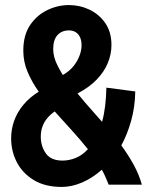

<svg xmlns="http://www.w3.org/2000/svg" viewBox="-20 -729 600 758"><path d="M224 9Q158 9 113.5 -18Q69 -45 46.5 -88.5Q24 -132 24 -183Q24 -219 36 -252.5Q48 -286 72.5 -315.5Q97 -345 133 -367Q106 -405 89 -445Q72 -485 72 -529Q72 -590 98.5 -629.5Q125 -669 166.5 -689Q208 -709 252 -709Q295 -709 333 -691Q371 -673 395.5 -638Q420 -603 420 -551Q420 -515 405.5 -480Q391 -445 361.5 -414.5Q332 -384 286 -360Q301 -342 316.5 -323.5Q332 -305 349 -286.5Q366 -268 383 -248Q391 -277 395 -310Q399 -343 400 -383L514 -368Q513 -307 498 -253Q483 -199 459 -155Q486 -118 507.5 -79Q529 -40 540 0H409Q403 -15 396.5 -30Q390 -45 382 -59Q345 -26 304 -8.5Q263 9 224 9ZM227 -95Q253 -95 279 -105.5Q305 -116 327 -140Q296 -179 262 -216Q228 -253 196 -289Q180 -278 167.5 -263.5Q155 -249 148 -230.5Q141 -212 141 -189Q141 -152 161 -123.5Q181 -95 227 -95ZM228 -433Q253 -447 269 -466.5Q285 -486 293.5 -508Q302 -530 302 -550Q302 -570 295.5 -583Q289 -596 278 -602.5Q267 -609 252 -609Q224 -609 207 -590.5Q190 -572 190 -535Q190 -519 194.5 -502.5Q199 -486 208 -468.5Q217 -451 228 -433Z"/></svg>

Font: Ubuntu Sans Mono
Style: Bold
Weight: 700
Monospace: yes
Designer: Dalton Maag Ltd
Foundry: Dalton Maag Ltd
Version: Version 1.006